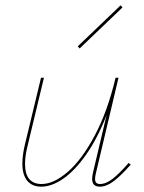

<svg xmlns="http://www.w3.org/2000/svg" viewBox="-20 -698 540 721"><path d="M279 -516 272 -524 433 -678 440 -670ZM471 -80Q435 -39 407.5 -18Q380 3 355 3Q326 3 326 -26Q326 -36 329 -49L380 -265Q346 -178 303.5 -117.5Q261 -57 217.5 -27Q174 3 135 3Q101 3 82.5 -19Q64 -41 64 -84Q64 -114 73 -153L134 -406H145L84 -152Q74 -113 74 -83Q74 -44 90 -25.5Q106 -7 136 -7Q182 -7 235 -53Q288 -99 336 -189.5Q384 -280 414 -406H425L340 -47Q337 -35 337 -26Q337 -7 355 -7Q378 -7 403 -26.5Q428 -46 463 -86Z"/></svg>

Font: Ysabeau Infant Hairline
Style: Italic
Weight: 100
Italic angle: -12°
Designer: Christian Thalmann (Catharsis Fonts)
Version: Version 0.003